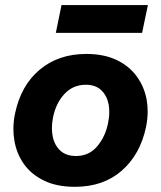

<svg xmlns="http://www.w3.org/2000/svg" viewBox="-20 -726 638 760"><path d="M276.5 13.5Q205 13.5 154.8 -10.8Q104.5 -35 75 -76.2Q45.5 -117.5 37 -169.5Q33 -192 33 -215.5Q33 -245.5 39.5 -276.5Q63 -388.5 137.5 -450.5Q212 -512.5 321.5 -512.5Q391 -512.5 441 -488.8Q491 -465 521 -424Q551 -383 560.5 -331.5Q564.5 -308.5 564.5 -284.5Q564.5 -254.5 558 -223Q535 -114.5 462 -50.5Q389 13.5 276.5 13.5ZM281 -108.5Q332 -108.5 364.2 -146.2Q396.5 -184 407.5 -237.5Q412.5 -261 412.5 -282.5Q412.5 -298.5 410 -313Q403 -348 380.5 -369.2Q358 -390.5 320 -390.5Q269 -390.5 235.2 -354.2Q201.5 -318 190 -262Q185.5 -240 185.5 -219Q185.5 -202.5 188.5 -186.5Q195.5 -151.5 218.5 -130Q241.5 -108.5 281 -108.5ZM201 -596 223.5 -706H565.5L542.5 -596Z"/></svg>

Font: Heraclito
Style: Bold Italic
Weight: 700
Italic angle: -12°
Designer: Kostas Bartsokas (font) & Cristiano Sobral (main changes)
Foundry: Kostas Bartsokas (font) & Cristiano Sobral (main changes)
Version: Version 1.00;July 8, 2020;FontCreator 13.0.0.2655 64-bit